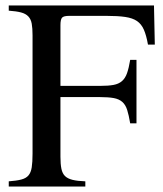

<svg xmlns="http://www.w3.org/2000/svg" viewBox="-20 -682 596 702"><path d="M456 -231Q451 -261 445 -280Q439 -299 427 -309.5Q415 -320 395.5 -323.5Q376 -327 346 -327H201V-109Q201 -82 204.5 -65Q208 -48 217.5 -38.5Q227 -29 245 -24.5Q263 -20 292 -19V0H12V-19Q40 -21 57.5 -25.5Q75 -30 84 -40.5Q93 -51 96 -70Q99 -89 99 -120V-553Q99 -579 96 -595.5Q93 -612 83.5 -622Q74 -632 57 -636.5Q40 -641 12 -643V-662H543L546 -519H521Q515 -553 506 -573.5Q497 -594 481 -605Q465 -616 438 -620Q411 -624 369 -624H233Q213 -624 207 -617.5Q201 -611 201 -590V-368H346Q376 -368 395 -371.5Q414 -375 426 -385.5Q438 -396 444.5 -414.5Q451 -433 456 -463H479V-231Z"/></svg>

Font: Klingon pIqaD Mandel
Style: Regular
Weight: 400
Width: 0
Designer: Mike Neff (qa'vaj)
Foundry: Mike Neff and Michael Everson
Version: Version 2.003